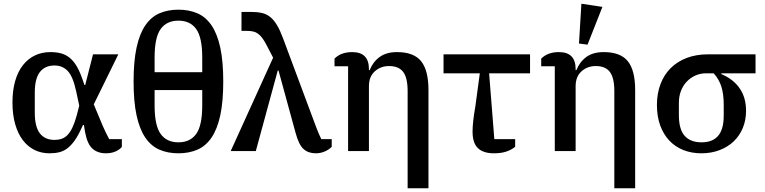

<svg xmlns="http://www.w3.org/2000/svg" viewBox="-20 -812 4110 1032"><path d="M635 -22Q622 -7 600 2.5Q578 12 549 12Q505 12 477 -13Q449 -38 437 -103L431 -140H426L418 -123Q400 -83 381.5 -57Q363 -31 343 -15.5Q323 0 299.5 6Q276 12 246 12Q202 12 165.5 -6Q129 -24 102.5 -59Q76 -94 61.5 -145Q47 -196 47 -261Q47 -326 61.5 -376.5Q76 -427 103 -461.5Q130 -496 167.5 -514Q205 -532 251 -532Q282 -532 307 -525.5Q332 -519 352.5 -503Q373 -487 389.5 -460.5Q406 -434 420 -395L434 -355H438L480 -520H616L484 -251L532 -136Q540 -118 549 -99Q558 -80 567 -64H635ZM389 -323Q372 -401 344 -430.5Q316 -460 273 -460Q222 -460 194.5 -425Q167 -390 167 -314V-207Q167 -130 194.5 -95Q222 -60 273 -60Q294 -60 311.5 -66Q329 -72 343 -86.5Q357 -101 369 -126Q381 -151 392 -190L406 -244Z M939 12Q882 12 837 -7.5Q792 -27 761 -72.5Q730 -118 714 -192Q698 -266 698 -374Q698 -482 714 -556Q730 -630 761 -675.5Q792 -721 837 -740.5Q882 -760 939 -760Q996 -760 1041 -740.5Q1086 -721 1117 -675.5Q1148 -630 1164 -556Q1180 -482 1180 -374Q1180 -266 1164 -192Q1148 -118 1117 -72.5Q1086 -27 1041 -7.5Q996 12 939 12ZM939 -47Q1002 -47 1034.5 -92Q1067 -137 1067 -245V-328H811V-245Q811 -137 843.5 -92Q876 -47 939 -47ZM811 -424H1067V-503Q1067 -611 1034.5 -656Q1002 -701 939 -701Q876 -701 843.5 -656Q811 -611 811 -503Z M1448 -502 1412 -571Q1400 -594 1389 -608.5Q1378 -623 1366 -631.5Q1354 -640 1339.5 -643Q1325 -646 1306 -646H1278V-748H1327Q1361 -748 1386.5 -742.5Q1412 -737 1432 -721Q1452 -705 1468.5 -677.5Q1485 -650 1501 -607L1680 -127Q1686 -111 1693.5 -93.5Q1701 -76 1707 -64H1763V-23Q1749 -8 1726 2Q1703 12 1677 12Q1637 12 1611.5 -11Q1586 -34 1569 -97L1477 -433H1473L1355 0H1220Z M1851 -456H1778V-497Q1813 -532 1873 -532Q1963 -532 1963 -441V-435H1967Q1985 -480 2021 -506Q2057 -532 2114 -532Q2204 -532 2243.5 -483Q2283 -434 2283 -328V200H2171V-322Q2171 -394 2147 -425.5Q2123 -457 2071 -457Q2026 -457 1994.5 -428.5Q1963 -400 1963 -349V0H1851Z M2749 -23Q2728 -6 2700.5 3Q2673 12 2635 12Q2578 12 2549 -15.5Q2520 -43 2520 -105Q2520 -128 2523.5 -161.5Q2527 -195 2535 -240L2559 -418H2364V-520H2829V-418H2609L2637 -64H2749Z M2962 -456H2889V-497Q2924 -532 2984 -532Q3074 -532 3074 -441V-435H3078Q3096 -480 3132 -506Q3168 -532 3225 -532Q3315 -532 3354.5 -483Q3394 -434 3394 -328V200H3282V-322Q3282 -394 3258 -425.5Q3234 -457 3182 -457Q3137 -457 3105.5 -428.5Q3074 -400 3074 -349V0H2962ZM3092 -578 3105 -792 3218 -775 3138 -572Z M3857 -418V-414Q3921 -387 3955.5 -337.5Q3990 -288 3990 -216Q3990 -166 3972.5 -124Q3955 -82 3923.5 -52Q3892 -22 3847.5 -5Q3803 12 3750 12Q3697 12 3653 -5.5Q3609 -23 3577.5 -56.5Q3546 -90 3528.5 -138Q3511 -186 3511 -248Q3511 -309 3530 -359.5Q3549 -410 3584.5 -445.5Q3620 -481 3671 -500.5Q3722 -520 3786 -520H4041V-418ZM3751 -47Q3810 -47 3840 -82Q3870 -117 3870 -191V-249Q3870 -306 3857.5 -346Q3845 -386 3816 -418H3776Q3744 -418 3717.5 -406Q3691 -394 3671 -373Q3651 -352 3640 -323Q3629 -294 3629 -260V-193Q3629 -117 3660 -82Q3691 -47 3751 -47Z"/></svg>

Font: IBM Plex Serif Medm
Style: Regular
Weight: 500
Designer: Mike Abbink, Paul van der Laan, Pieter van Rosmalen
Foundry: Bold Monday
Version: Version 3.001